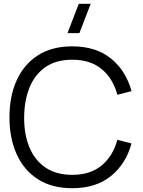

<svg xmlns="http://www.w3.org/2000/svg" viewBox="-20 -980 755 1015"><path d="M361.7 15Q254 15 180.1 -32.7Q106.2 -80.3 68.1 -164.8Q30 -249.3 30 -360Q30 -470.7 68.1 -555.2Q106.2 -639.7 180.1 -687.3Q254 -735 361.7 -735Q487 -735 566.4 -670.7Q645.8 -606.3 675.3 -498.3L600.3 -479Q577.7 -564.5 518 -614.4Q458.3 -664.3 361.7 -664.3Q277.2 -664.3 221.1 -625.8Q165 -587.3 136.7 -518.7Q108.3 -450 107.7 -360Q107 -270 135.3 -201.5Q163.7 -133 220.4 -94.3Q277.2 -55.7 361.7 -55.7Q458.3 -55.7 518 -105.8Q577.7 -156 600.3 -241L675.3 -221.7Q645.8 -113.7 566.4 -49.3Q487 15 361.7 15ZM336.8 -805H399.8L459.5 -960H396.5Z"/></svg>

Font: Manrope Variable Light
Style: Regular
Weight: 200
Designer: Mikhail Sharanda
Foundry: Mikhail Sharanda
Version: Version 4.505